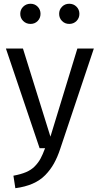

<svg xmlns="http://www.w3.org/2000/svg" viewBox="-20 -782 526 1013"><path d="M141.1 -762.2Q163.6 -762.2 178.7 -746.8Q193.8 -731.4 193.8 -709Q193.8 -686.5 178.7 -671.1Q163.6 -655.8 141.1 -655.8Q118.2 -655.8 102.5 -671.1Q86.9 -686.5 86.9 -709Q86.9 -731.4 102.5 -746.8Q118.2 -762.2 141.1 -762.2ZM345.2 -762.2Q368.2 -762.2 383.5 -746.8Q398.9 -731.4 398.9 -709Q398.9 -686.5 383.5 -671.1Q368.2 -655.8 345.2 -655.8Q322.8 -655.8 307.4 -671.1Q292 -686.5 292 -709Q292 -731.4 307.4 -746.8Q322.8 -762.2 345.2 -762.2ZM475.1 -525.9 297.9 2.9Q283.2 47.4 264.6 80.6Q246.1 113.8 218.8 141.8Q191.4 169.9 152.1 187Q112.8 204.1 61 210.9L50.8 145Q90.3 137.7 117.4 126.2Q144.5 114.7 163.1 95.9Q181.6 77.1 193.4 55.7Q205.1 34.2 217.8 0H189L11.2 -525.9H101.1L246.1 -61L388.2 -525.9Z"/></svg>

Font: Fira Sans Book
Style: Regular
Weight: 350
Designer: Carrois Corporate & Edenspiekermann AG
Foundry: Carrois Corporate GbR & Edenspiekermann AG
Version: Version 4.203;PS 004.203;hotconv 1.0.88;makeotf.lib2.5.64775